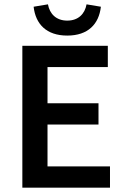

<svg xmlns="http://www.w3.org/2000/svg" viewBox="-20 -865 578 885"><path d="M487 0V-98H199V-291H434V-389H199V-556H477V-654H83V0ZM135 -834C144 -754 194 -701 290 -701C386 -701 436 -754 445 -834L379 -845C371 -801 341 -770 290 -770C239 -770 209 -801 201 -845Z"/></svg>

Font: DAIFUKU Sans Semibold
Style: Regular
Weight: 600
Designer: Original font ‘Source Sans 3’ : Paul D. Hunt
Foundry: Daifuku
Version: Version 1.000